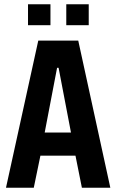

<svg xmlns="http://www.w3.org/2000/svg" viewBox="-20 -878 545 898"><path d="M8 0 159 -688H346L496 0H363L333 -150H169L138 0ZM189 -258H312L254 -561H247ZM111 -760V-858H216V-760ZM290 -760V-858H395V-760Z"/></svg>

Font: Saira Condensed
Style: Bold
Weight: 700
Width: 3
Designer: Hector Gatti with collaboration of the Omnibus-Type team
Foundry: Omnibus-Type
Version: Version 1.101